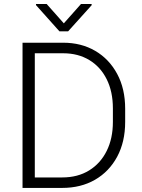

<svg xmlns="http://www.w3.org/2000/svg" viewBox="-20 -920 695 940"><path d="M284.7 0H90.3V-710.9H289.1Q377.9 -710.9 446.3 -670.9Q514.6 -630.9 553.7 -558.1Q592.8 -485.4 592.8 -387.7V-323.2Q592.8 -225.6 553.7 -152.8Q514.6 -80.1 445.3 -40Q376 0 284.7 0ZM289.1 -659.2H150.4V-51.3H284.7Q360.8 -51.3 416.5 -85.7Q472.2 -120.1 502.4 -181.2Q532.7 -242.2 532.7 -323.2V-389.2Q532.7 -471.2 502.4 -532Q472.2 -592.8 417.2 -626Q362.3 -659.2 289.1 -659.2ZM208.5 -900.4 292.5 -805.7 376.5 -900.4H428.7V-894.5L313.5 -766.6H271L156.2 -895V-900.4Z"/></svg>

Font: Vazirmatn UI FD ExtraLight
Style: Regular
Weight: 200
Designer: Saber Rastikerdar
Foundry: Saber Rastikerdar
Version: Version 33.003